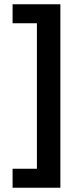

<svg xmlns="http://www.w3.org/2000/svg" viewBox="-20 -751 362 900"><path d="M263 129H39V40H153V-642H39V-731H263Z"/></svg>

Font: Wix Madefor Display SemiBold
Style: Regular
Weight: 600
Designer: Dalton Maag Ltd
Foundry: Dalton Maag Ltd
Version: Version 3.100